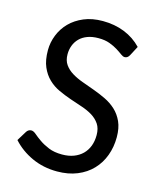

<svg xmlns="http://www.w3.org/2000/svg" viewBox="-102 -722 662 801"><g transform="rotate(15 229.5 -321.0)"><path d="M26.9 0ZM389.2 -540.5Q381.8 -526.9 369.1 -526.9Q361.8 -526.9 351.8 -534.4Q341.8 -542 327.4 -551Q313 -560.1 292.7 -567.6Q272.5 -575.2 244.1 -575.2Q217.3 -575.2 197 -567.6Q176.8 -560.1 163.3 -546.6Q149.9 -533.2 143.1 -515.4Q136.2 -497.6 136.2 -477.1Q136.2 -450.2 148.7 -432.6Q161.1 -415 181.4 -402.6Q201.7 -390.1 227.5 -380.9Q253.4 -371.6 280.3 -361.8Q307.1 -352.1 333 -339.6Q358.9 -327.1 379.2 -308.3Q399.4 -289.6 411.9 -262.2Q424.3 -234.9 424.3 -195.3Q424.3 -152.8 410.6 -116Q397 -79.1 370.8 -51.8Q344.7 -24.4 306.6 -8.8Q268.6 6.8 219.7 6.8Q160.6 6.8 111.1 -15.9Q61.5 -38.6 26.9 -77.1L52.7 -119.1Q56.2 -124.5 61.3 -127.7Q66.4 -130.9 73.2 -130.9Q82.5 -130.9 94 -120.8Q105.5 -110.8 122.6 -98.9Q139.6 -86.9 163.8 -76.9Q188 -66.9 221.7 -66.9Q250 -66.9 272 -75.2Q293.9 -83.5 309.3 -98.6Q324.7 -113.8 332.8 -135Q340.8 -156.2 340.8 -182.1Q340.8 -210.9 328.4 -229.5Q315.9 -248 295.7 -260.5Q275.4 -272.9 249.5 -281.5Q223.6 -290 196.8 -299.3Q169.9 -308.6 144 -320.6Q118.2 -332.5 97.9 -352.1Q77.6 -371.6 65.2 -400.4Q52.7 -429.2 52.7 -472.2Q52.7 -505.9 65.4 -537.8Q78.1 -569.8 102.3 -594.5Q126.5 -619.1 161.9 -634Q197.3 -648.9 243.2 -648.9Q294.4 -648.9 337.2 -631.8Q379.9 -614.7 411.1 -582Z"/></g></svg>

Font: Carlito
Style: Regular
Weight: 400
Designer: Lukasz Dziedzic
Foundry: tyPoland Lukasz Dziedzic
Version: Version 1.103; Beta1; all basic design good, some composites